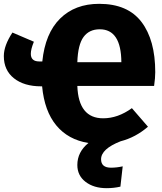

<svg xmlns="http://www.w3.org/2000/svg" viewBox="-28 -733 848 1003"><path d="M783 -356Q783 -326 777 -284H376Q382 -115 511 -115Q588 -115 661 -168L745 -71Q680 -15 602 5Q500 45 500 99Q500 143 552 143Q581 143 613 136L601 242Q567 250 529 250Q462 250 419 217Q376 184 376 129Q376 61 434 14Q328 -3 266 -78Q204 -153 192 -282H187Q98 -282 45 -324Q-8 -366 -8 -440Q-8 -495 37 -563L149 -515Q133 -476 133 -452Q133 -412 177 -412H193Q208 -559 286 -636Q364 -713 490 -713Q639 -713 711 -618.5Q783 -524 783 -356ZM376 -408H606Q605 -580 493 -580Q438 -580 408.5 -540Q379 -500 376 -408Z"/></svg>

Font: FiraGO ExtraBold
Style: Regular
Weight: 800
Designer: bBox Type
Foundry: bBox Type GmbH
Version: Version 1.001;PS 001.001;hotconv 1.0.88;makeotf.lib2.5.64775